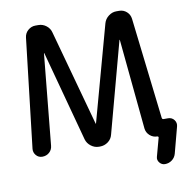

<svg xmlns="http://www.w3.org/2000/svg" viewBox="-94 -822 1063 1076"><g transform="rotate(-10 437.5 -284.5)"><path d="M88.9 0Q67.4 0 53.7 -16.1Q40 -32.2 42 -52.7L114.3 -673.8Q117.2 -698.2 135.7 -714.4Q154.3 -730.5 177.7 -730.5H194.3Q219.7 -730.5 239.7 -714.8Q259.8 -699.2 265.6 -674.8L415 -130.9Q415 -129.9 416 -129.9Q417 -129.9 417 -130.9L566.4 -674.8Q573.2 -699.2 593.8 -714.8Q614.3 -730.5 637.7 -730.5H654.3Q678.7 -730.5 696.8 -714.4Q714.8 -698.2 717.8 -673.8L785.2 -97.7Q787.1 -89.8 793.9 -89.8H819.3Q841.8 -89.8 854.5 -72.8Q867.2 -55.7 861.3 -35.2L822.3 112.3Q816.4 133.8 798.8 147Q781.2 160.2 758.8 160.2Q740.2 160.2 728 145Q715.8 129.9 720.7 112.3L749 7.8Q750 4.9 748 2.4Q746.1 0 743.2 0Q718.8 0 700.7 -16.1Q682.6 -32.2 679.7 -55.7L629.9 -569.3Q629.9 -570.3 628.9 -570.3Q627.9 -570.3 627.9 -569.3L489.3 -54.7Q483.4 -30.3 462.9 -15.1Q442.4 0 417 0H411.1Q386.7 0 366.2 -15.6Q345.7 -31.2 338.9 -54.7L200.2 -569.3Q200.2 -570.3 199.2 -570.3Q198.2 -570.3 198.2 -569.3L147.5 -52.7Q145.5 -29.3 128.9 -14.6Q112.3 0 88.9 0Z"/></g></svg>

Font: Rounded Mgen+ 2p medium
Style: Regular
Weight: 500
Designer: [Source Han Sans]
Ryoko NISHIZUKA  (kana & ideographs); Paul D. Hunt (Latin, Greek & Cyrillic); Wenlong ZHANG  (bopomofo
Version: Version 1.059.20150602